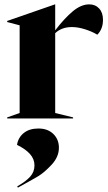

<svg xmlns="http://www.w3.org/2000/svg" viewBox="-20 -543 495 880"><path d="M13 -5 70 -25V-427L13 -442V-447L232 -523H233V-404Q276 -460 314 -491.5Q352 -523 389 -523Q417 -523 434.5 -504Q452 -485 452 -452Q452 -410 426 -384Q401 -399 369 -409Q337 -419 309 -419Q263 -419 233 -391V-25L315 -5V0H13ZM138 215Q138 186 117.5 163Q97 140 58 121Q63 88 88.5 67Q114 46 156 46Q199 46 224.5 71Q250 96 250 134Q250 176 216.5 212Q183 248 154.5 265Q126 282 62 317L59 311Q98 289 118 267Q138 245 138 215Z"/></svg>

Font: Nyght Serif Bold
Style: Regular
Weight: 700
Designer: Maksym Kobuzan
Version: Version 0.410